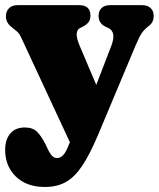

<svg xmlns="http://www.w3.org/2000/svg" viewBox="-22 -486 616 744"><path d="M245.5 73 249 65.5 61.5 -337.5Q52.5 -357 43.8 -364Q35 -371 23.5 -380.5Q1 -398 1 -422Q1 -442.5 13 -454.2Q25 -466 45.5 -466H285.5Q328.5 -466 328.5 -424.5Q328.5 -409 320.5 -399.2Q312.5 -389.5 298.5 -382.5L287.5 -377Q276.5 -371.5 275.2 -355.5Q274 -339.5 285.5 -311.5L351 -157L409 -307.5Q430 -362 398 -377.5L387 -382.5Q360 -395.5 360 -424.5Q360 -444 371.8 -455Q383.5 -466 404 -466H529Q549.5 -466 561.5 -455Q573.5 -444 573.5 -424.5Q573.5 -411.5 568.8 -401.8Q564 -392 551 -382.5Q538.5 -373 528.2 -358.8Q518 -344.5 503.5 -310L357 39Q326.5 111 297.5 155Q268.5 199 234.2 218.8Q200 238.5 152 238.5Q81 238.5 39.5 198.2Q-2 158 -2 94.5Q-2 55 17.8 31.5Q37.5 8 74 8Q104.5 8 121.2 24.2Q138 40.5 155 74.5L166.5 98.5Q180.5 126.5 199 126.5Q211.5 126.5 222.5 115.5Q233.5 104.5 245.5 73Z"/></svg>

Font: Fraunces 72pt SuperSoft Black
Style: Regular
Weight: 900
Version: Version 1.000;[0bf87f6ff]